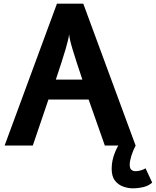

<svg xmlns="http://www.w3.org/2000/svg" viewBox="-20 -790 846 1042"><path d="M5 0 289 -770H432L716 0H549L461 -250H243L158 0ZM283 -358H427Q390.5 -466.5 373.5 -523.5Q356.5 -580.5 355 -605Q353 -580.5 336.2 -523.8Q319.5 -467 283 -358ZM700 232Q676.5 232 649.8 223Q623 214 604.5 191Q586 168 586 126Q586 80 605 34.5Q624 -11 651 -43L716 0Q702 26.5 693 55.5Q684 84.5 684 103Q684 125.5 693.8 132.2Q703.5 139 715 139Q728 139 743.5 134.8Q759 130.5 770 123.5L806 201Q785.5 219 757.2 225.5Q729 232 700 232Z"/></svg>

Font: Junction
Style: Bold
Weight: 700
Designer: Caroline Hadilaksono
Foundry: Caroline Hadilaksono, Tyler Finck, The League of Moveable Type
Version: Version 2.000; ttfautohint (v1.8.3)